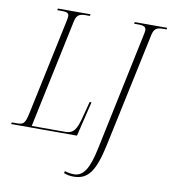

<svg xmlns="http://www.w3.org/2000/svg" viewBox="-120 -800 1003 1125"><g transform="rotate(10 381.5 -237.0)"><path d="M-20 0H372L422 -207H411L388 -119C367 -37 351 -10 299 -10H101L237 -653C245 -694 262 -704 300 -704H325L327 -714H133L130 -704H156C182 -704 200 -701 200 -682C200 -677 199 -665 196 -652L75 -82C61 -14 50 -10 7 -10H-17ZM393 240C478 240 519 187 554 23L699 -659C707 -693 722 -704 759 -704H781L783 -714H590L588 -704H616C644 -704 659 -697 659 -679C659 -673 658 -667 657 -660L508 48C481 181 447 226 393 226C374 226 356 223 339 217L335 229C353 236 369 240 393 240Z"/></g></svg>

Font: Noto Serif Display ExtraCondensed ExtraLight
Style: Italic
Weight: 200
Width: 2
Italic angle: -12°
Designer: Monotype Design Team
Foundry: Monotype Imaging Inc.
Version: Version 2.009